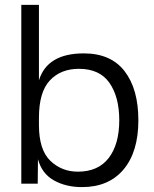

<svg xmlns="http://www.w3.org/2000/svg" viewBox="-20 -750 627 784"><path d="M139 -730V-422Q173 -532 322 -532Q433 -532 489 -459Q545 -386 545 -259Q545 -130 484.5 -58Q424 14 315 14Q249 14 200 -13.5Q151 -41 135 -100L134 0H67V-730ZM139 -240Q139 -138 185.5 -93.5Q232 -49 298 -49Q381 -49 424 -105Q467 -161 467 -259Q467 -354 427 -411.5Q387 -469 302 -469Q228 -469 183.5 -421.5Q139 -374 139 -269Z"/></svg>

Font: Nacelle Light
Style: Regular
Weight: 300
Designer: Sora Sagano
Foundry: Sora Sagano
Version: Version 1.000;FEAKit 1.0